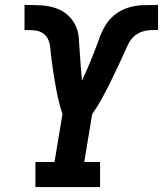

<svg xmlns="http://www.w3.org/2000/svg" viewBox="-20 -755 658 775"><path d="M123 0V-101H200L232 -294Q227 -310 222.5 -326.5Q218 -343 214 -360Q210 -377 207 -394Q204 -411 201 -428Q198 -445 195.5 -462Q193 -479 190.5 -496.5Q188 -514 186 -531Q184 -548 182.5 -565.5Q181 -583 173 -598.5Q165 -614 150.5 -622.5Q136 -631 118 -632.5Q100 -634 82 -634Q82 -634 81.5 -634Q81 -634 81 -634H79V-735H81Q82 -735 82.5 -735Q83 -735 83 -735H85Q85 -735 85.5 -735Q86 -735 86 -735Q115 -735 144.5 -733.5Q174 -732 201 -723.5Q228 -715 249.5 -697.5Q271 -680 283.5 -655Q296 -630 298 -601.5Q300 -573 302 -544Q304 -515 306 -486.5Q308 -458 311 -429Q324 -457 335.5 -484.5Q347 -512 358 -539.5Q369 -567 379 -595.5Q389 -624 404 -650Q419 -676 443.5 -695.5Q468 -715 497 -724Q526 -733 554.5 -734Q583 -735 612 -735Q612 -735 612 -735Q612 -735 613 -735H614Q615 -735 616 -735Q617 -735 618 -735V-634H617Q603 -634 589 -633.5Q575 -633 561 -629.5Q547 -626 534 -618Q521 -610 511.5 -598.5Q502 -587 496 -573.5Q490 -560 484 -547Q469 -514 454 -482Q439 -450 423 -418Q407 -386 390 -355Q373 -324 352 -294L320 -101H384V0Z"/></svg>

Font: Iosevka Curly Slab Extended
Style: Bold Italic
Weight: 700
Width: 7
Italic angle: -9°
Monospace: yes
Designer: Belleve Invis
Foundry: Belleve Invis
Version: Version 11.0.0; ttfautohint (v1.8.3)